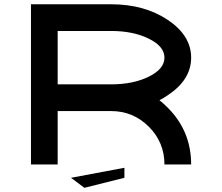

<svg xmlns="http://www.w3.org/2000/svg" viewBox="-20 -770 1040 899"><path d="M125 -750H500Q656.2 -750 765.6 -676.8Q875 -603.5 875 -500Q875 -396.5 765.6 -324.2Q746.1 -310.5 726.6 -300.8Q746.1 -285.2 765.6 -265.6Q875 -156.2 875 0H750Q750 -103.5 676.8 -176.8Q603.5 -250 500 -250H250V0H125ZM250 -625V-375H500Q603.5 -375 676.8 -411.1Q750 -447.3 750 -500Q750 -552.7 676.8 -588.9Q603.5 -625 500 -625ZM375 109.4 312.5 62.5 562.5 15.6V62.5Z"/></svg>

Font: Xanmono
Style: Regular
Weight: 400
Designer: GGBotNet
Foundry: GGBotNet
Version: 1.00